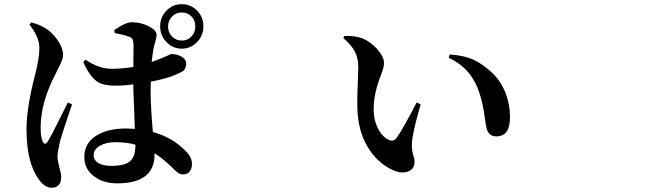

<svg xmlns="http://www.w3.org/2000/svg" viewBox="-20 -835 3040 902"><path d="M221.7 46.9Q189.5 46.9 160.2 4.9Q104.5 -73.2 104.5 -228.5Q104.5 -327.1 144.5 -482.4Q165 -562.5 165 -608.4Q165 -661.1 118.2 -719.7L127 -729.5Q168 -719.7 198.2 -699.2Q223.6 -682.6 248 -650.4Q276.4 -610.4 276.4 -576.2Q276.4 -556.6 255.9 -518.6Q247.1 -500 241.2 -488.3Q170.9 -353.5 170.9 -236.3Q170.9 -190.4 180.7 -170.9Q184.6 -160.2 191.4 -160.2Q198.2 -160.2 204.1 -169.9Q218.8 -192.4 268.6 -293Q291 -337.9 298.8 -353.5L318.4 -344.7Q274.4 -215.8 261.7 -170.9Q250 -115.2 250 -99.6Q250 -82 258.8 -48.8Q267.6 -19.5 267.6 -4.9Q267.6 46.9 221.7 46.9ZM530.3 26.4Q465.8 26.4 422.9 -5.9Q376 -40 376 -97.7Q376 -163.1 434.6 -199.2Q488.3 -231.4 572.3 -231.4Q585.9 -231.4 613.3 -229.5Q612.3 -248 611.3 -288.1Q607.4 -374 606.4 -416V-438.5Q562.5 -432.6 520.5 -432.6Q468.8 -432.6 440.4 -449.2Q401.4 -473.6 371.1 -543.9L381.8 -554.7Q443.4 -511.7 504.9 -511.7Q551.8 -511.7 606.4 -520.5L607.4 -614.3Q607.4 -642.6 601.6 -652.3Q597.7 -659.2 585 -663.1Q565.4 -670.9 523.4 -678.7Q520.5 -679.7 519.5 -679.7L516.6 -693.4Q569.3 -730.5 598.6 -730.5Q642.6 -730.5 679.7 -710.9Q715.8 -692.4 715.8 -670.9Q715.8 -658.2 710 -640.1Q704.1 -622.1 701.2 -607.4Q697.3 -585 692.4 -543.9Q732.4 -557.6 770.5 -575.2Q782.2 -581.1 784.2 -581.1Q811.5 -581.1 832 -569.3Q854.5 -556.6 854.5 -536.1Q854.5 -514.6 841.8 -502.9Q832 -495.1 796.9 -480.5Q760.7 -465.8 688.5 -451.2Q687.5 -439.5 687.5 -414.1Q687.5 -333 698.2 -214.8Q790 -189.5 850.6 -127Q881.8 -97.7 881.8 -65.4Q881.8 -42 870.6 -28.8Q859.4 -15.6 840.8 -15.6Q827.1 -15.6 814.5 -24.4Q805.7 -30.3 785.2 -51.8Q779.3 -56.6 776.4 -59.6Q746.1 -88.9 706.1 -115.2V-109.4Q706.1 26.4 530.3 26.4ZM502.9 -55.7Q568.4 -55.7 593.8 -80.1Q616.2 -101.6 616.2 -153.3V-155.3Q576.2 -167 520.5 -167Q480.5 -167 451.2 -151.4Q419.9 -133.8 419.9 -105.5Q419.9 -81.1 445.3 -67.4Q467.8 -55.7 502.9 -55.7ZM834 -606.4Q792 -606.4 762.2 -637.2Q732.4 -668 732.4 -711.4Q732.4 -754.9 762.2 -785.2Q792 -815.4 834 -815.4Q876 -815.4 905.8 -785.2Q935.5 -754.9 935.5 -711.4Q935.5 -668 905.8 -637.2Q876 -606.4 834 -606.4ZM834 -776.4Q806.6 -776.4 788.1 -757.3Q769.5 -738.3 769.5 -710.4Q769.5 -682.6 788.1 -663.6Q806.6 -644.5 834 -644.5Q861.3 -644.5 879.4 -663.6Q897.5 -682.6 897.5 -710.9Q897.5 -739.3 879.4 -757.8Q861.3 -776.4 834 -776.4Z M1827.1 -35.2Q1763.7 -63.5 1720.7 -124Q1668 -198.2 1660.2 -302.7Q1656.2 -350.6 1661.1 -448.2Q1663.1 -500 1663.1 -522.5Q1663.1 -562.5 1646.5 -593.8Q1629.9 -625 1592.8 -656.2L1597.7 -666Q1649.4 -668 1683.6 -654.3Q1720.7 -638.7 1751 -605.5Q1784.2 -568.4 1784.2 -538.1Q1784.2 -520.5 1768.6 -479.5Q1735.4 -395.5 1735.4 -322.3Q1735.4 -266.6 1759.8 -223.6Q1780.3 -189.5 1806.6 -177.7Q1829.1 -168 1842.8 -186.5Q1877 -236.3 1937.5 -353.5L1956.1 -344.7Q1916 -205.1 1915 -160.2Q1914.1 -126 1922.9 -101.6Q1927.7 -86.9 1927.7 -75.2Q1927.7 -42 1898.4 -29.8Q1869.1 -17.6 1827.1 -35.2ZM2312.5 -194.3Q2276.4 -194.3 2266.6 -230.5Q2262.7 -245.1 2257.8 -279.3Q2249 -350.6 2231.4 -400.4Q2194.3 -514.6 2087.9 -563.5L2092.8 -579.1Q2160.2 -575.2 2210 -551.8Q2252 -531.2 2295.9 -489.3Q2335 -451.2 2356.4 -394.5Q2376 -341.8 2376 -285.2Q2376 -194.3 2312.5 -194.3Z"/></svg>

Font: Bpmf GenRyu Min B
Style: B
Weight: 700
Foundry: But Ko
Version: Version 1.320